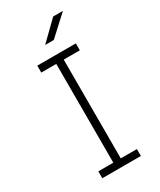

<svg xmlns="http://www.w3.org/2000/svg" viewBox="-221 -960 864 1034"><g transform="rotate(-30 211.0 -443.5)"><path d="M185.5 -700.2H231.9V0H185.5ZM332 -700.2V-657.2H92.3V-700.2ZM332 -43 332.5 0H92.3V-43ZM298.8 -886.7H359.4L238.3 -775.4H184.6Z"/></g></svg>

Font: DavidDev Light
Style: Regular
Weight: 300
Designer: David.dev
Foundry: David.dev
Version: Version 1.001;FEAKit 1.0